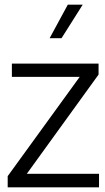

<svg xmlns="http://www.w3.org/2000/svg" viewBox="-20 -804 452 824"><path d="M13 -48 322 -474H31V-531H403V-484L95 -58H405V0H13ZM271 -784H335L244 -640H193Z"/></svg>

Font: BLUETTI 2.0 Extralight
Style: Roman
Weight: 200
Designer: Stijn de Vries
Foundry: tokotype
Version: Version 2.005;October 31, 2023;FontCreator 14.0.0.2814 64-bi